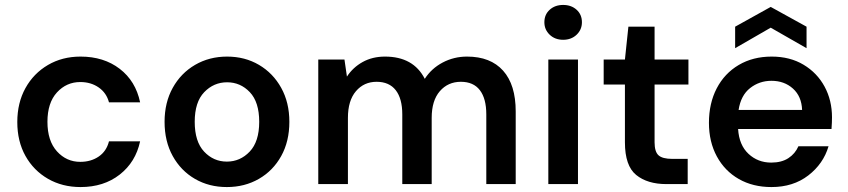

<svg xmlns="http://www.w3.org/2000/svg" viewBox="-20 -745 3431 777"><path d="M306 12Q232 12 174 -21.5Q116 -55 83 -114Q50 -173 50 -251Q50 -329 83 -388.5Q116 -448 174 -482Q232 -516 306 -516Q400 -516 464.5 -466.5Q529 -417 547 -331H421Q411 -369 379.5 -391Q348 -413 305 -413Q249 -413 210.5 -371Q172 -329 172 -252Q172 -175 210.5 -132.5Q249 -90 305 -90Q348 -90 379.5 -111.5Q411 -133 421 -173H547Q529 -89 464.5 -38.5Q400 12 306 12Z M898 12Q826 12 769 -21Q712 -54 679 -113.5Q646 -173 646 -252Q646 -330 679 -389.5Q712 -449 769.5 -482.5Q827 -516 899 -516Q971 -516 1028 -482.5Q1085 -449 1118 -389.5Q1151 -330 1151 -252Q1151 -173 1118 -113.5Q1085 -54 1027.5 -21Q970 12 898 12ZM898 -91Q952 -91 990.5 -131.5Q1029 -172 1029 -252Q1029 -332 991 -372Q953 -412 899 -412Q845 -412 806.5 -372Q768 -332 768 -252Q768 -172 806 -131.5Q844 -91 898 -91Z M1268 0V-504H1374L1384 -435Q1408 -472 1447.5 -494Q1487 -516 1538 -516Q1653 -516 1699 -426Q1726 -468 1771.5 -492Q1817 -516 1870 -516Q1965 -516 2016 -459Q2067 -402 2067 -294V0H1948V-282Q1948 -346 1922 -380Q1896 -414 1845 -414Q1793 -414 1760 -376Q1727 -338 1727 -268V0H1608V-282Q1608 -346 1581.5 -380Q1555 -414 1504 -414Q1453 -414 1420.5 -376Q1388 -338 1388 -268V0Z M2259 -584Q2226 -584 2204.5 -604.5Q2183 -625 2183 -655Q2183 -686 2204.5 -705.5Q2226 -725 2259 -725Q2292 -725 2313.5 -705.5Q2335 -686 2335 -655Q2335 -625 2313.5 -604.5Q2292 -584 2259 -584ZM2199 0V-504H2319V0Z M2677 0Q2600 0 2554.5 -37Q2509 -74 2509 -169V-403H2423V-504H2509L2523 -637H2629V-504H2766V-403H2629V-169Q2629 -131 2645 -116.5Q2661 -102 2701 -102H2763V0Z M3102 12Q3027 12 2970 -20.5Q2913 -53 2881 -112Q2849 -171 2849 -248Q2849 -327 2880.5 -387.5Q2912 -448 2969.5 -482Q3027 -516 3103 -516Q3177 -516 3232 -483Q3287 -450 3317 -394.5Q3347 -339 3347 -270Q3347 -260 3346.5 -248Q3346 -236 3345 -223H2967Q2971 -158 3009 -122.5Q3047 -87 3101 -87Q3143 -87 3170.5 -105Q3198 -123 3211 -153H3333Q3312 -82 3251 -35Q3190 12 3102 12ZM3102 -418Q3053 -418 3015.5 -388.5Q2978 -359 2969 -300H3226Q3224 -355 3189 -386.5Q3154 -418 3102 -418ZM2955 -550V-637L3099 -717L3244 -637V-550L3099 -633Z"/></svg>

Font: DM Sans SemiBold
Style: Regular
Weight: 600
Designer: Colophon Foundry, Jonny Pinhorn
Foundry: Colophon Foundry
Version: Version 4.004; ttfautohint (v1.8.4.7-5d5b)